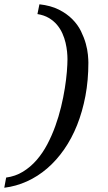

<svg xmlns="http://www.w3.org/2000/svg" viewBox="-68 -738 506 902"><path d="M347.2 -443.8Q347.2 -360.8 333.3 -287.1Q319.3 -213.4 294.2 -150.4Q269 -87.4 233.2 -35.9Q197.3 15.6 153.6 53.2Q109.9 90.8 58.8 114Q7.8 137.2 -47.9 144L-39.1 96.2Q4.4 90.3 39.8 68.6Q75.2 46.9 103.8 14.2Q132.3 -18.6 154.1 -59.8Q175.8 -101.1 191.9 -145.8Q208 -190.4 219 -236.1Q230 -281.7 236.6 -323.5Q243.2 -365.2 246.1 -400.6Q249 -436 249 -460Q249 -475.1 247.1 -495.1Q245.1 -515.1 240 -537.1Q234.9 -559.1 225.1 -581.1Q215.3 -603 199.7 -621.6Q184.1 -640.1 161.4 -653.6Q138.7 -667 107.9 -671.9L117.2 -717.8Q170.4 -711.9 208.3 -692.9Q246.1 -673.8 271.7 -647.9Q297.4 -622.1 312.3 -591.8Q327.1 -561.5 335 -533.2Q342.8 -504.9 345 -481Q347.2 -457 347.2 -443.8Z"/></svg>

Font: Charis SIL Afr
Style: Italic
Weight: 400
Italic angle: -11°
Foundry: SIL International
Version: Version 5.000